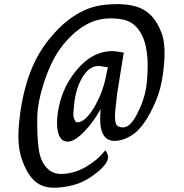

<svg xmlns="http://www.w3.org/2000/svg" viewBox="-20 -726 874 914"><path d="M704.1 -647.2Q731.8 -615.9 750 -566.7Q768.2 -517.4 761.5 -427.2Q754.4 -335.9 733.6 -276.2Q712.8 -216.4 678.5 -159.5Q643.6 -104.1 603.8 -79.7Q564.1 -55.4 524.1 -55.4Q496.4 -55.4 481 -72.8Q456.9 -96.9 456.9 -161Q456.9 -169.2 457.7 -184.9Q458.5 -200.5 458.5 -206.2Q425.6 -147.2 385.6 -104.1Q335.9 -51.8 303.1 -51.8Q283.6 -51.8 271.8 -64.1Q247.7 -91.8 252.3 -163.1Q263.1 -290.8 339 -385.6Q416.9 -482.6 513.8 -482.6Q519 -482.6 528.5 -481.8Q537.9 -481 546.7 -479Q556.9 -477.9 569.2 -475.9L537.9 -282.1L529.2 -204.1Q524.1 -153.8 532.8 -135.4Q539.5 -119.5 565.6 -119.5Q586.7 -119.5 605.6 -141.8Q624.6 -164.1 640 -199Q657.4 -233.8 667.9 -272.6Q678.5 -311.3 681.5 -366.7Q692.3 -529.2 629.7 -596.9Q607.2 -621.5 576.9 -630Q546.7 -638.5 505.6 -638.5Q435.9 -638.5 376.4 -600.5Q316.9 -562.6 268.2 -496.4Q244.1 -464.1 224.1 -421.3Q204.1 -378.5 189.5 -333.8Q174.9 -289.2 166.2 -244.9Q157.4 -200.5 157.4 -164.1Q155.9 -76.4 164.4 -16.7Q172.8 43.1 202.6 72.8Q230.3 104.1 278.5 102.1Q339 98.5 391.8 66.7Q444.6 34.9 472.3 0L481 -10.3Q484.6 -7.2 488.2 0Q494.9 13.8 494.9 22.1Q492.8 43.1 474.9 63.8Q456.9 84.6 423.6 108.7Q378.5 142.1 329.2 154.9Q280 167.7 238.5 167.7Q172.8 167.7 135.4 126.2Q104.1 91.8 83.3 30.3Q62.6 -31.3 69.2 -119.5Q77.9 -244.1 114.1 -354.1Q150.3 -464.1 220 -546.7Q261.5 -596.9 302.1 -628.2Q342.6 -659.5 382.3 -677.4Q422.1 -695.4 464.6 -701.3Q507.2 -707.2 551.8 -706.2Q607.2 -704.1 643.3 -689.5Q679.5 -674.9 704.1 -647.2ZM330.8 -204.1Q327.2 -176.4 331.5 -164.4Q335.9 -152.3 339 -149.2Q340.5 -143.6 347.7 -143.6Q385.6 -143.6 429.2 -216.4Q474.4 -293.8 489.7 -389.2Q491.8 -392.8 491.8 -395.9Q491.8 -403.1 492.8 -406.7Q489.7 -406.7 482.8 -407.4Q475.9 -408.2 467.2 -409.7Q458.5 -411.8 448.2 -411.8Q403.1 -411.8 370.3 -354.4Q335.9 -295.9 330.8 -204.1Z"/></svg>

Font: MM Jasmine
Style: Regular
Weight: 400
Designer: Khon Soe Zaw Thu
Version: Version 1.00 July 11, 2016, initial release